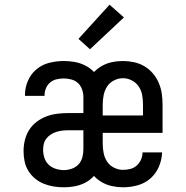

<svg xmlns="http://www.w3.org/2000/svg" viewBox="-20 -787 790 815"><path d="M251 8Q229 8 207.5 4.5Q186 1 166 -7Q146 -15 129 -29Q112 -43 100.5 -61.5Q89 -80 84.5 -101.5Q80 -123 80 -145Q80 -169 85.5 -192Q91 -215 103.5 -235Q116 -255 135 -269.5Q154 -284 176 -292.5Q198 -301 221.5 -304Q245 -307 269 -307H334V-375Q334 -391 328.5 -407Q323 -423 311.5 -434Q300 -445 283.5 -449.5Q267 -454 251 -454Q236 -454 220.5 -450.5Q205 -447 193 -437Q181 -427 175 -412Q169 -397 169 -382V-380H86V-384Q86 -415 98.5 -444Q111 -473 135 -493Q159 -513 189.5 -520.5Q220 -528 251 -528Q273 -528 294 -524.5Q315 -521 334.5 -512.5Q354 -504 370.5 -489.5Q387 -475 397.5 -456.5Q408 -438 412 -417Q416 -396 416 -375V-145Q416 -124 411 -103Q406 -82 395.5 -63.5Q385 -45 369 -30.5Q353 -16 333.5 -7.5Q314 1 293 4.5Q272 8 251 8ZM251 -65Q268 -65 285 -71Q302 -77 313.5 -89.5Q325 -102 329.5 -119Q334 -136 334 -154V-234H269Q256 -234 243.5 -232.5Q231 -231 218.5 -227Q206 -223 195.5 -216Q185 -209 177 -199Q169 -189 166 -176.5Q163 -164 163 -151Q163 -134 168.5 -117Q174 -100 186.5 -88Q199 -76 216.5 -70.5Q234 -65 251 -65ZM502 8Q479 8 455.5 3Q432 -2 411.5 -14Q391 -26 375.5 -44Q360 -62 350.5 -84Q341 -106 337.5 -129.5Q334 -153 334 -177V-343Q334 -367 337.5 -390.5Q341 -414 350 -436Q359 -458 374.5 -476Q390 -494 410.5 -506Q431 -518 454.5 -523Q478 -528 502 -528Q525 -528 548.5 -523Q572 -518 592.5 -506Q613 -494 628.5 -476Q644 -458 653.5 -436Q663 -414 666.5 -390.5Q670 -367 670 -343V-223H416V-177Q416 -157 420 -137Q424 -117 435 -100.5Q446 -84 464.5 -75Q483 -66 502 -66Q518 -66 533.5 -70Q549 -74 560.5 -84.5Q572 -95 578.5 -109.5Q585 -124 585 -140H668Q667 -109 654.5 -79.5Q642 -50 618.5 -29.5Q595 -9 564.5 -0.5Q534 8 502 8ZM416 -297H587V-343Q587 -363 583.5 -383Q580 -403 569 -419.5Q558 -436 540 -445.5Q522 -455 502 -455Q482 -455 463.5 -445.5Q445 -436 434.5 -419.5Q424 -403 420 -383Q416 -363 416 -343ZM362 -578 313 -622 445 -767 506 -713Z"/></svg>

Font: Iosevka Aile
Style: Regular
Weight: 400
Designer: Belleve Invis
Foundry: Belleve Invis
Version: Version 28.0.1; ttfautohint (v1.8.4)